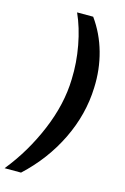

<svg xmlns="http://www.w3.org/2000/svg" viewBox="-160 -796 658 1013"><g transform="rotate(15 168.5 -289.5)"><path d="M217.8 -735.8Q272.5 -659.7 298.3 -567.1Q324.2 -474.6 319.8 -375Q314.9 -228.5 247.6 -89.8Q180.2 48.8 63 157.2H-26.9Q68.8 39.1 129.6 -105.7Q190.4 -250.5 193.8 -387.2Q197.3 -478 180.2 -570.1Q163.1 -662.1 129.9 -735.8Z"/></g></svg>

Font: Archivo
Style: Bold Italic
Weight: 700
Italic angle: -10°
Designer: Hector Gatti
Foundry: Omnibus-Type
Version: Version 2.001